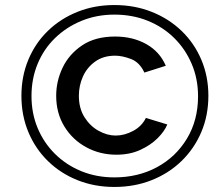

<svg xmlns="http://www.w3.org/2000/svg" viewBox="-20 -735 889 762"><path d="M434 7Q355 7 287.5 -20Q220 -47 170 -96Q120 -145 92.5 -211Q65 -277 65 -355Q65 -432 92.5 -498Q120 -564 170 -612.5Q220 -661 287.5 -688Q355 -715 434 -715Q514 -715 582 -688Q650 -661 700.5 -612.5Q751 -564 779 -498Q807 -432 807 -355Q807 -277 779 -211Q751 -145 700.5 -96Q650 -47 582 -20Q514 7 434 7ZM434 -31Q528 -31 603 -71.5Q678 -112 722 -185Q766 -258 766 -353Q766 -422 741 -481Q716 -540 671.5 -584Q627 -628 566.5 -652.5Q506 -677 434 -677Q364 -677 304 -652.5Q244 -628 199 -584.5Q154 -541 129.5 -482Q105 -423 105 -354Q105 -285 129.5 -226.5Q154 -168 198.5 -124Q243 -80 303 -55.5Q363 -31 434 -31ZM442 -121Q377 -121 322.5 -150.5Q268 -180 235.5 -233Q203 -286 203 -355Q203 -413 228.5 -466.5Q254 -520 306 -555Q358 -590 437 -590Q507 -590 560.5 -560Q614 -530 638 -474L553 -447Q534 -488 499.5 -501Q465 -514 437 -514Q390 -514 357.5 -490.5Q325 -467 309 -431Q293 -395 293 -355Q293 -305 315.5 -269.5Q338 -234 372 -215.5Q406 -197 439 -197Q474 -197 508.5 -215.5Q543 -234 559 -267L644 -241Q633 -214 605.5 -186.5Q578 -159 536.5 -140Q495 -121 442 -121Z"/></svg>

Font: Raleway Medium
Style: Italic
Weight: 500
Italic angle: -12°
Designer: Matt McInerney, Pablo Impallari, Rodrigo Fuenzalida
Foundry: Matt McInerney, Pablo Impallari, Rodrigo Fuenzalida
Version: Version 4.026